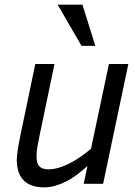

<svg xmlns="http://www.w3.org/2000/svg" viewBox="-20 -786 597 821"><path d="M212.9 -512.2 149.9 -210Q144 -182.1 140.1 -159.4Q136.2 -136.7 136.2 -116.2Q136.2 -86.9 148.4 -74.5Q160.6 -62 187 -62Q226.1 -62 273.2 -85.2Q320.3 -108.4 369.1 -149.9L445.8 -512.2H528.8L420.9 0H337.9L354 -76.2Q332 -56.2 309.6 -39.3Q287.1 -22.5 263.7 -10.5Q240.2 1.5 216.6 8.3Q192.9 15.1 168.9 15.1Q136.2 15.1 114 6.3Q91.8 -2.4 77.9 -18.3Q64 -34.2 57.9 -55.7Q51.8 -77.1 51.8 -102.1Q51.8 -120.1 56.2 -147.5Q60.5 -174.8 67.9 -210L130.9 -512.2ZM328.6 -589.8 226.6 -766.1H332.5L387.7 -589.8Z"/></svg>

Font: Clear Sans
Style: Italic
Weight: 400
Italic angle: -12°
Foundry: Intel Corporation
Version: Version 1.00